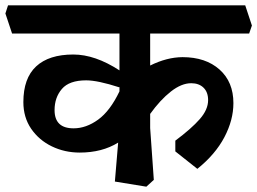

<svg xmlns="http://www.w3.org/2000/svg" viewBox="-45 -661 958 715"><path d="M514.2 -417Q576.2 -447.8 634.8 -448.2Q720.7 -448.2 772.5 -402.1Q824.2 -356 824.2 -276.9Q824.2 -213.9 790.5 -149.9Q756.8 -85.9 689.9 -32.2L607.9 -97.2V-137.2Q668 -182.1 699 -217.5Q730 -252.9 730 -288.1Q730 -317.9 712.9 -334.5Q695.8 -351.1 667 -351.1Q630.9 -351.1 591.3 -320.1Q551.8 -289.1 514.2 -236.8V-184.1L527.8 8.8L500 34.2L382.8 15.1L395 -129.9Q335 -92.8 252 -92.8Q195.8 -92.8 147.9 -116Q100.1 -139.2 71 -181.6Q42 -224.1 42 -280.8Q42 -369.6 89.6 -413.8Q137.2 -458 228 -458Q309.1 -458 399.9 -398.9V-536.1H0L-24.9 -610.8L-15.1 -641.1H868.2L893.1 -565.9L882.8 -536.1H514.2ZM399.9 -320.8V-337.9L398.9 -335.9Q318.8 -361.8 275.9 -361.8Q212.9 -361.8 185.5 -329.8Q158.2 -297.9 158.2 -251Q158.2 -183.1 229 -183.1Q275.9 -183.1 320.6 -215.6Q365.2 -248 399.9 -320.8Z"/></svg>

Font: Sura
Style: Bold
Weight: 700
Designer: Carolina Giovagnoli
Foundry: Huerta Tipografica
Version: Version 1.002;PS 001.002;hotconv 1.0.70;makeotf.lib2.5.58329